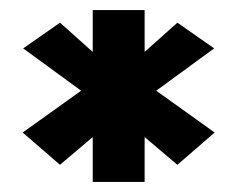

<svg xmlns="http://www.w3.org/2000/svg" viewBox="-20 -694 471 381"><path d="M25 -431 99 -367 164 -422V-333H267V-422L332 -367L406 -431L290 -514L405 -598L332 -649L267 -591V-674H164V-591L99 -649L26 -598L141 -514Z"/></svg>

Font: Charger EcoBold
Style: Bold
Weight: 1000
Designer: Jasper
Foundry: Cannot Into Space Fonts
Version: Version 1.1